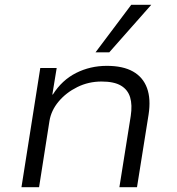

<svg xmlns="http://www.w3.org/2000/svg" viewBox="-20 -776 733 796"><path d="M69 0 147 -494H215L197 -384H199Q237 -444 295.5 -473.5Q354 -503 423 -503Q490 -503 531.5 -479.5Q573 -456 589.5 -411Q606 -366 596 -301L548 0H475L522 -295Q529 -341 519.5 -372.5Q510 -404 481.5 -421Q453 -438 401 -438Q347 -438 300.5 -415Q254 -392 223 -355Q192 -318 185 -274L142 0ZM376 -559 524 -756H607L433 -559Z"/></svg>

Font: Nunito Sans 7pt SemiExpanded Light
Style: Italic
Weight: 300
Width: 6
Italic angle: -9°
Designer: Vernon Adams
Foundry: Vernon Adams
Version: Version 3.101;gftools[0.9.27]